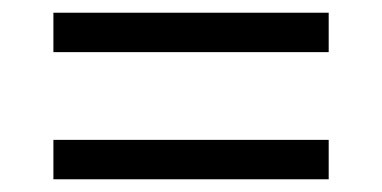

<svg xmlns="http://www.w3.org/2000/svg" viewBox="-20 -508 601 302"><path d="M64 -426V-488H497V-426ZM64 -226V-288H497V-226Z"/></svg>

Font: Noto Serif Medium
Style: Italic
Weight: 500
Italic angle: -12°
Designer: Monotype Design Team
Foundry: Monotype Imaging Inc.
Version: Version 2.014; ttfautohint (v1.8.4.7-5d5b)